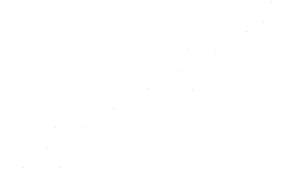

<svg xmlns="http://www.w3.org/2000/svg" viewBox="138 -1376 4194 2755"><g transform="rotate(-30 2235.0 1.5)"><path d="M201.5 9.5H206.5V4.5H201.5ZM624.5 -74.5H629.5V-79.5H624.5Z M884.5 -262H889.5V-267H884.5ZM646.5 270.5H651.5V265.5H646.5ZM1216.5 -74.5H1221.5V-79.5H1216.5Z M1743.5 -74.5H1748.5V-79.5H1743.5Z M2301.5 -74.5H2306.5V-79.5H2301.5Z M2828.5 -74.5H2833.5V-79.5H2828.5Z M3087.5 -262H3092.5V-267H3087.5ZM2849.5 270.5H2854.5V265.5H2849.5ZM3419.5 -74.5H3424.5V-79.5H3419.5Z M3946.5 -74.5H3951.5V-79.5H3946.5Z M4224.5 -74.5H4229.5V-79.5H4224.5Z M4465.5 -261.5H4470.5V-266.5H4465.5Z"/></g></svg>

Font: FRB American Cursive Just Endings
Style: Italic
Weight: 400
Italic angle: -25°
Version: Version 2.0;Modular Font Editor K font №1